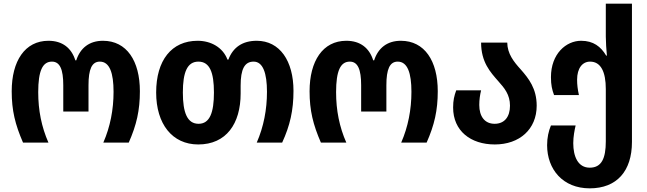

<svg xmlns="http://www.w3.org/2000/svg" viewBox="-20 -780 3536 1050"><path d="M106 0H245C207 -86 189 -177 189 -276C189 -393 213 -443 264 -443C308 -443 326 -400 326 -314V-170H464V-314C464 -401 482 -443 526 -443C580 -443 601 -380 601 -278C601 -181 583 -87 545 0H684C727 -97 745 -177 745 -281C745 -447 673 -557 543 -557C469 -557 419 -518 397 -450H392C371 -517 322 -557 245 -557C116 -557 44 -446 44 -281C44 -176 63 -99 106 0Z M1064 10C1217 10 1296 -103 1296 -269V-312C1296 -401 1317 -443 1367 -443C1418 -443 1440 -380 1440 -278C1440 -181 1422 -87 1384 0H1523C1566 -93 1585 -177 1585 -283C1585 -447 1510 -557 1384 -557C1306 -557 1254 -521 1229 -454H1224C1199 -521 1133 -557 1061 -557C918 -557 834 -450 834 -274C834 -102 922 10 1064 10ZM1066 -103C1004 -103 980 -164 980 -274C980 -385 1004 -443 1065 -443C1127 -443 1150 -384 1150 -274C1150 -164 1127 -103 1066 -103Z M1735 0H1874C1836 -86 1818 -177 1818 -276C1818 -393 1842 -443 1893 -443C1937 -443 1955 -400 1955 -314V-170H2093V-314C2093 -401 2111 -443 2155 -443C2209 -443 2230 -380 2230 -278C2230 -181 2212 -87 2174 0H2313C2356 -97 2374 -177 2374 -281C2374 -447 2302 -557 2172 -557C2098 -557 2048 -518 2026 -450H2021C2000 -517 1951 -557 1874 -557C1745 -557 1673 -446 1673 -281C1673 -176 1692 -99 1735 0Z M2686 10C2821 10 2915 -73 2915 -202C2915 -296 2871 -351 2828 -400C2789 -443 2755 -486 2754 -547H2611C2611 -440 2662 -385 2705 -336C2739 -298 2769 -262 2769 -202C2769 -140 2738 -103 2685 -103C2631 -103 2601 -143 2601 -206C2601 -235 2605 -261 2611 -286H2475C2464 -256 2458 -231 2458 -192C2458 -64 2554 10 2686 10Z M3205 250C3353 250 3436 156 3436 -4V-760H3293V-580C3293 -550 3296 -507 3299 -476H3295C3266 -525 3225 -557 3158 -557C3076 -557 2993 -486 2993 -358C2993 -315 2999 -290 3010 -260H3146C3139 -291 3136 -318 3136 -344C3136 -407 3165 -443 3207 -443C3266 -443 3293 -387 3293 -293V-7C3293 86 3270 137 3205 137C3141 137 3115 76 3115 3C3115 -33 3122 -68 3128 -94H2993C2980 -63 2972 -27 2972 14C2972 146 3058 250 3205 250Z"/></svg>

Font: Noto Sans Georgian SemiCondensed Bold
Style: Regular
Weight: 700
Width: 4
Designer: Monotype Design Team, Akaki Razmadze
Foundry: Google LLC
Version: Version 2.005